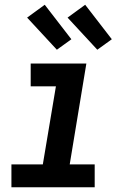

<svg xmlns="http://www.w3.org/2000/svg" viewBox="-20 -787 540 807"><path d="M28 0V-96H160L215 -424H109V-520H343L273 -96H378V0ZM389 -578 264 -713 338 -767 450 -622ZM219 -578 94 -713 168 -767 280 -622Z"/></svg>

Font: Iosevka SS04 Oblique
Style: Bold
Weight: 700
Italic angle: -9°
Monospace: yes
Designer: Belleve Invis
Foundry: Belleve Invis
Version: Version 19.0.0; ttfautohint (v1.8.4)